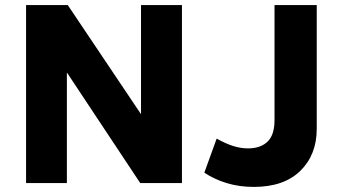

<svg xmlns="http://www.w3.org/2000/svg" viewBox="-20 -720 1347 755"><path d="M82.5 0V-700H246.5L534.5 -271V-700H695.5V0H531.5L243 -435V0ZM978 15Q920.5 15 871.5 0Q822.5 -15 783.5 -41L832 -175Q865.5 -156 895.8 -146.2Q926 -136.5 955 -136.5Q1004.5 -136.5 1032 -163Q1059.5 -189.5 1059.5 -247.5V-700H1225.5V-213.5Q1225.5 -111.5 1161 -48.2Q1096.5 15 978 15Z"/></svg>

Font: Geologica
Style: Bold
Weight: 700
Designer: Sindre Bremnes, Frode Helland
Foundry: Monokrom Skriftforlag AS
Version: Version 1.010; ttfautohint (v1.8.4.7-5d5b);gftools[0.9.28]